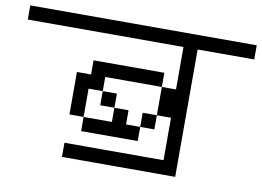

<svg xmlns="http://www.w3.org/2000/svg" viewBox="-70 -793 1140 835"><g transform="rotate(10 500.0 -375.5)"><path d="M1000 -625V-687.5H0V-625H687.5V-437.5H625Q625 -437.5 625 -312.5H562.5V-250H500V-312.5H437.5V-250H312.5V-187.5H562.5V-250H625V-312.5H687.5V-125H250V-62.5H750V-625ZM312.5 -250Q312.5 -250 312.5 -375H375V-312.5H437.5V-375H375V-437.5H625V-500H312.5V-437.5H250V-250Z"/></g></svg>

Font: CalcUnifontExMono
Style: Regular
Weight: 500
Version: Version 15.0.06